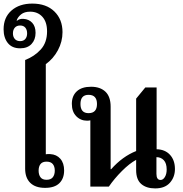

<svg xmlns="http://www.w3.org/2000/svg" viewBox="-34 -1039 1020 1069"><path d="M217 7Q163 7 134.5 -21Q106 -49 106 -100V-705Q158 -725 193 -763.5Q228 -802 228 -864Q228 -917 202 -945.5Q176 -974 134 -974Q102 -974 83.5 -959Q65 -944 59 -926L60 -923Q75 -936 97 -934Q127 -932 145.5 -912Q164 -892 164 -856Q164 -818 141.5 -794Q119 -770 78 -770Q33 -770 9.5 -799.5Q-14 -829 -14 -876Q-14 -942 30 -980.5Q74 -1019 146 -1019Q224 -1019 269 -975Q314 -931 314 -860Q314 -807 288.5 -759.5Q263 -712 221 -682V-180Q230 -182 246 -181Q281 -179 302 -155Q323 -131 323 -90Q323 -45 296.5 -19Q270 7 217 7ZM78 -810Q97 -810 107 -822Q117 -834 117 -853Q117 -873 107 -885Q97 -897 78 -897Q59 -897 48.5 -885Q38 -873 38 -853Q38 -834 48.5 -822Q59 -810 78 -810ZM225 -38Q249 -38 260 -52Q271 -66 271 -89Q271 -112 260 -125.5Q249 -139 225 -139Q202 -139 191.5 -125.5Q181 -112 181 -89Q181 -66 191.5 -52Q202 -38 225 -38Z M469 0V-369Q460 -367 451 -367Q415 -367 390.5 -392Q366 -417 366 -461Q366 -505 393.5 -530.5Q421 -556 473 -556Q524 -556 553 -528.5Q582 -501 582 -445V-97H585Q648 -168 724 -198V-490L775 -552H838V-208Q885 -207 912.5 -177Q940 -147 940 -98Q940 -53 912 -21.5Q884 10 830 10Q781 10 752.5 -14.5Q724 -39 724 -92V-149Q687 -129 645 -87Q603 -45 572 0ZM459 -409Q506 -409 506 -460Q506 -511 459 -511Q414 -511 414 -460Q414 -409 459 -409ZM860 -37Q874 -37 884 -53.5Q894 -70 894 -95Q894 -130 878 -147Q862 -164 837 -164V-71Q837 -37 860 -37Z"/></svg>

Font: Noto Serif Thai SemiCondensed SemiBold
Style: Regular
Weight: 600
Width: 4
Designer: Monotype Design Team
Foundry: Monotype Imaging Inc.
Version: Version 2.002; ttfautohint (v1.8.4.7-5d5b)